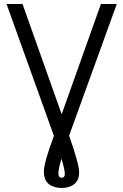

<svg xmlns="http://www.w3.org/2000/svg" viewBox="-20 -720 603 944"><path d="M282.2 60.1Q267.1 111.3 267.1 132.6Q267.1 153.8 283 153.8Q298.8 153.8 298.8 135Q298.8 116.2 282.2 60.1ZM245.1 -51.8 12.2 -700.2H90.8L283.2 -158.2L476.1 -700.2H554.2L319.8 -53.2Q369.1 87.4 369.1 126.7Q369.1 166 345.2 185.1Q321.3 204.1 283 204.1Q244.6 204.1 220.2 185.1Q195.8 166 195.8 122.8Q195.8 79.6 245.1 -51.8Z"/></svg>

Font: Pfennig
Style: Medium
Weight: 500
Version: Version 20120410 ; ttfautohint (v0.8)